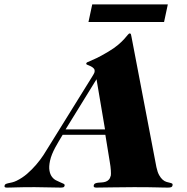

<svg xmlns="http://www.w3.org/2000/svg" viewBox="-144 -850 849 872"><path d="M618.2 -830.1 601.1 -750H257.8L274.9 -830.1ZM294.4 -490.2 153.8 -262.2H333ZM140.6 -237.8Q131.8 -223.1 123 -208.5Q114.3 -193.8 106.4 -179.2Q98.6 -164.6 92.5 -149.7Q86.4 -134.8 83 -119.1Q77.6 -92.8 80.6 -75.7Q83.5 -58.6 91.3 -47.9Q99.1 -37.1 109.6 -31.5Q120.1 -25.9 129.4 -22.2Q138.7 -18.6 144.8 -15.4Q150.9 -12.2 149.4 -6.8Q148.4 -1 143.6 0.5Q138.7 2 131.8 2Q102.5 2 73.7 1Q44.9 0 14.6 0Q-13.7 0 -33.9 0.2Q-54.2 0.5 -69.1 1Q-84 1.5 -94.2 1.7Q-104.5 2 -113.3 2Q-119.1 2 -121.8 0Q-124.5 -2 -123 -7.8Q-122.1 -12.2 -117.4 -14.4Q-112.8 -16.6 -105.5 -18.1Q-98.1 -19.5 -88.9 -21.7Q-79.6 -23.9 -69.3 -28.8Q-43 -41.5 -20.5 -61Q2 -80.6 20.5 -102.3Q39.1 -124 53.2 -145.5Q67.4 -167 76.7 -183.1L273.4 -500Q277.8 -507.3 281 -512.7Q284.2 -518.1 285.2 -522Q287.6 -533.2 281.7 -539.3Q275.9 -545.4 268.1 -549.1Q260.3 -552.7 253.7 -555.2Q247.1 -557.6 247.6 -561Q248.5 -565.4 252 -567.1Q255.4 -568.8 265.6 -573Q275.9 -577.1 295.4 -586.4Q314.9 -595.7 347.7 -615.2Q375.5 -631.8 392.8 -646.7Q410.2 -661.6 420.4 -673.1Q430.7 -684.6 436 -691.4Q441.4 -698.2 445.3 -698.2Q449.7 -698.2 450.7 -694.1Q451.7 -689.9 453.1 -683.1L566.4 -90.8Q571.3 -67.9 578.9 -54.4Q586.4 -41 595 -33.7Q603.5 -26.4 612.1 -23.9Q620.6 -21.5 627.2 -20Q633.8 -18.6 637.5 -16.4Q641.1 -14.2 639.6 -7.8Q638.7 -2.4 634 -0.2Q629.4 2 618.7 2Q608.4 2 595.7 1.7Q583 1.5 565.2 1Q547.4 0.5 522.5 0.2Q497.6 0 462.9 0Q404.8 0 364.7 1Q324.7 2 293 2Q279.3 2 281.7 -7.8Q283.2 -14.6 288.8 -17.1Q294.4 -19.5 302 -20.3Q309.6 -21 318.6 -21.5Q327.6 -22 335.7 -24.7Q343.8 -27.3 350.1 -33.9Q356.4 -40.5 359.4 -53.2Q360.4 -60.1 359.4 -76.7Q358.4 -93.3 354.5 -115.2L334.5 -237.8Z"/></svg>

Font: XB Zar
Style: Bold Italic
Weight: 700
Italic angle: -12°
Designer: Behnam
Foundry: Irmug
Version: Version 8.005 2009